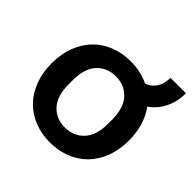

<svg xmlns="http://www.w3.org/2000/svg" viewBox="-157 -723 871 871"><g transform="rotate(45 279.0 -287.0)"><path d="M279 10Q225 10 179.5 -8Q134 -26 101 -59.5Q68 -93 49.5 -141.5Q31 -190 31 -250Q31 -310 49.5 -358.5Q68 -407 101 -440.5Q134 -474 179.5 -492Q225 -510 279 -510Q333 -510 378.5 -492Q424 -474 457 -440.5Q490 -407 508.5 -358.5Q527 -310 527 -250Q527 -190 508.5 -141.5Q490 -93 457 -59.5Q424 -26 378.5 -8Q333 10 279 10ZM153 -237Q153 -162 188 -124Q223 -86 279 -86Q335 -86 370.5 -124Q406 -162 406 -237V-263Q406 -338 370.5 -376Q335 -414 279 -414Q223 -414 188 -376Q153 -338 153 -263ZM363.7 -479.4Q406.4 -479.4 432.7 -508Q458.9 -536.7 458.9 -584.3H558.2Q558.2 -540.7 544.1 -504Q529.9 -467.3 504.5 -440.6Q479.1 -414 443.2 -399.1Q407.3 -384.1 363.7 -384.1Z"/></g></svg>

Font: CyStack Display SemiBold
Style: Regular
Weight: 600
Designer: Weizhong Zhang
Foundry: 本地遙控
Version: Version 1.000;Glyphs 3.1.2 (3151)